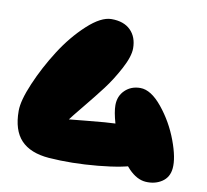

<svg xmlns="http://www.w3.org/2000/svg" viewBox="-79 -789 955 886"><g transform="rotate(10 398.5 -346.0)"><path d="M200 -21Q307 -13 429 -24.5Q551 -36 610 -60Q640 -72 653.5 -97Q667 -122 664.5 -147Q662 -172 647.5 -193.5Q633 -215 610 -223Q592 -229 565.5 -231.5Q539 -234 493.5 -231.5Q448 -229 425 -227.5Q402 -226 337 -219.5Q272 -213 260 -212Q269 -225 315.5 -281.5Q362 -338 397 -384Q432 -430 463.5 -489Q495 -548 495 -586Q495 -639 463.5 -670.5Q432 -702 374 -702Q325 -702 261.5 -643.5Q198 -585 147 -505Q96 -425 60.5 -342Q25 -259 25 -211Q25 -120 68.5 -74Q112 -28 200 -21ZM658 10Q702 13 734.5 -8.5Q767 -30 771 -72Q776 -121 746 -201.5Q716 -282 663 -347Q610 -412 560 -412Q517 -412 488.5 -384.5Q460 -357 460 -314Q460 -282 475 -230Q490 -178 515 -125Q540 -72 578.5 -32.5Q617 7 658 10Z"/></g></svg>

Font: Cherry Bomb
Style: Regular
Weight: 400
Designer: satsuyako
Foundry: satsuyako
Version: Version 4.0